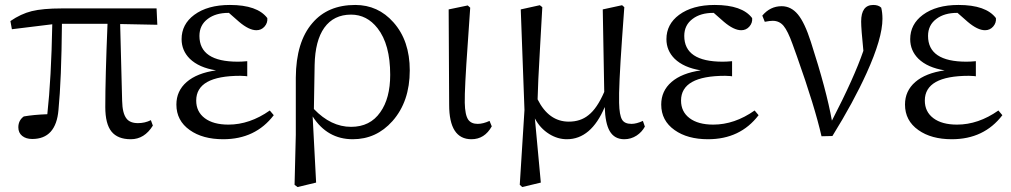

<svg xmlns="http://www.w3.org/2000/svg" viewBox="-20 -548 4081 775"><path d="M508 14Q455 14 430 -17Q405 -48 405 -116Q405 -234 414 -452H230Q228 -226 216 -104Q206 13 110 13Q85 13 69.5 0.5Q54 -12 54 -34Q54 -62 76 -78Q116 -85 171 -87Q187 -232 191 -450L28 -430L22 -463Q64 -492 108 -503Q153 -514 229 -514H612L615 -448L465 -451L473 -141Q474 -90 491 -69Q505 -51 537 -51Q565 -51 589 -63L597 -41Q563 14 508 14Z M881 14Q798 14 746 -23Q692 -61 692 -126Q692 -181 733.5 -217Q775 -253 852 -264Q783 -275 746 -311Q713 -344 713 -390Q713 -450 764 -488Q818 -528 908 -528Q1019 -528 1059 -475Q1061 -456 1048 -441Q1035 -426 1015 -426Q985 -426 945 -460L904 -496H902Q851 -496 819 -472Q785 -447 785 -403Q785 -299 940 -299Q956 -299 978 -301V-240Q975 -240 971 -241Q955 -242 950 -242Q772 -242 772 -142Q772 -97 806.5 -71Q841 -45 902 -45Q988 -45 1069 -102L1085 -83Q1011 14 881 14Z M1181 207 1169 198 1174 -4V-235Q1175 -379 1241 -455Q1303 -528 1414 -528Q1506 -528 1568 -458Q1634 -384 1634 -264Q1634 -138 1564 -59Q1499 14 1404 14Q1301 14 1242 -78L1256 189ZM1397 -36Q1474 -36 1515 -95Q1555 -151 1555 -246Q1555 -369 1504 -434Q1461 -489 1397 -489Q1327 -489 1289 -436Q1252 -384 1250 -286L1247 -108Q1316 -36 1397 -36Z M1883 14Q1793 14 1793 -125L1791 -510L1868 -526L1878 -517Q1874 -460 1868 -371Q1855 -191 1856 -133Q1857 -84 1870 -65Q1882 -48 1908 -48Q1930 -48 1956 -60L1965 -38Q1936 14 1883 14Z M2088 207 2078 198 2097 -104 2082 -510 2159 -527 2169 -519Q2166 -457 2160 -359Q2151 -205 2150 -147Q2195 -57 2276 -57Q2323 -57 2355 -83Q2390 -110 2419 -177L2413 -510L2491 -527L2500 -519Q2497 -472 2491 -394Q2477 -195 2479 -133Q2480 -83 2491 -65Q2501 -48 2529 -48Q2549 -48 2575 -60L2583 -37Q2571 -15 2550 -1Q2527 14 2500 14Q2460 14 2441 -19Q2423 -50 2421 -116Q2366 14 2268 14Q2231 14 2197 -7Q2160 -30 2139 -70L2163 189Z M2838 14Q2755 14 2703 -23Q2649 -61 2649 -126Q2649 -181 2690.5 -217Q2732 -253 2809 -264Q2740 -275 2703 -311Q2670 -344 2670 -390Q2670 -450 2721 -488Q2775 -528 2865 -528Q2976 -528 3016 -475Q3018 -456 3005 -441Q2992 -426 2972 -426Q2942 -426 2902 -460L2861 -496H2859Q2808 -496 2776 -472Q2742 -447 2742 -403Q2742 -299 2897 -299Q2913 -299 2935 -301V-240Q2932 -240 2928 -241Q2912 -242 2907 -242Q2729 -242 2729 -142Q2729 -97 2763.5 -71Q2798 -45 2859 -45Q2945 -45 3026 -102L3042 -83Q2968 14 2838 14Z M3296 2Q3269 -117 3197 -320Q3185 -353 3179 -370Q3160 -423 3143 -443.5Q3126 -464 3099 -464Q3087 -464 3067 -460L3057 -485Q3089 -523 3135 -523Q3173 -523 3200.5 -490Q3228 -457 3253 -379Q3316 -184 3338 -61Q3428 -235 3465 -343Q3456 -432 3456 -461Q3456 -528 3505 -528Q3526 -528 3537 -517Q3542 -497 3542 -472Q3542 -394 3478 -253Q3425 -136 3340 1Z M3822 14Q3739 14 3687 -23Q3633 -61 3633 -126Q3633 -181 3674.5 -217Q3716 -253 3793 -264Q3724 -275 3687 -311Q3654 -344 3654 -390Q3654 -450 3705 -488Q3759 -528 3849 -528Q3960 -528 4000 -475Q4002 -456 3989 -441Q3976 -426 3956 -426Q3926 -426 3886 -460L3845 -496H3843Q3792 -496 3760 -472Q3726 -447 3726 -403Q3726 -299 3881 -299Q3897 -299 3919 -301V-240Q3916 -240 3912 -241Q3896 -242 3891 -242Q3713 -242 3713 -142Q3713 -97 3747.5 -71Q3782 -45 3843 -45Q3929 -45 4010 -102L4026 -83Q3952 14 3822 14Z"/></svg>

Font: GenRyuMin TW R
Style: Regular
Weight: 400
Version: Version 1.501;PS 1;hotconv 16.6.51;makeotf.lib2.5.65220